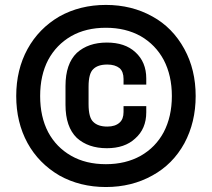

<svg xmlns="http://www.w3.org/2000/svg" viewBox="-20 -730 861 780"><path d="M221.2 -17.1Q137.2 -66.4 91.8 -148.9Q45.9 -232.9 45.9 -339.8Q45.9 -446.8 91.8 -530.8Q137.7 -614.3 221.2 -663.1Q305.2 -710 410.2 -710Q515.1 -710 599.1 -663.1Q681.2 -618.2 729 -530.8Q774.9 -446.8 774.9 -339.8Q774.9 -233.4 729 -147.9Q682.1 -62.5 599.1 -17.1Q515.1 29.8 410.2 29.8Q305.2 29.8 221.2 -17.1ZM551.8 -97.2Q612.3 -131.8 645 -192.9Q678.2 -256.3 678.2 -339.8Q678.2 -423.3 645 -486.8Q611.8 -548.3 551.8 -583Q490.7 -617.2 410.2 -617.2Q328.6 -617.2 269 -583Q209 -548.3 175.8 -486.8Q143.1 -424.3 143.1 -339.8Q143.1 -255.4 175.8 -192.9Q208.5 -131.8 269 -97.2Q328.6 -63 410.2 -63Q490.7 -63 551.8 -97.2ZM292 -169.9Q246.1 -214.4 246.1 -304.2V-380.9Q246.1 -470.7 292 -515.1Q338.4 -557.1 414.1 -557.1Q487.8 -557.1 529.8 -518.1Q574.2 -478 574.2 -411.1V-386.2H481.9V-409.2Q481.9 -439 465.8 -453.1Q447.3 -467.8 416 -467.8Q377.4 -467.8 358.9 -449.2Q339.8 -431.6 339.8 -377.9V-307.1Q339.8 -252.4 358.9 -234.9Q377.9 -215.8 416 -215.8Q448.2 -215.8 465.8 -231.9Q481.9 -246.1 481.9 -274.9V-298.8H574.2V-273.9Q574.2 -206.5 528.8 -167Q486.8 -127.9 414.1 -127.9Q338.4 -127.9 292 -169.9Z"/></svg>

Font: D-DIN-PRO SemiBold
Style: Bold
Weight: 600
Designer: datto
Foundry: CyberFei
Version: Version 1.000;hotconv 1.0.109;makeotfexe 2.5.65596